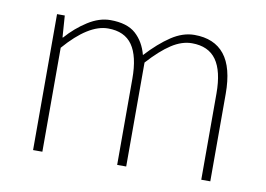

<svg xmlns="http://www.w3.org/2000/svg" viewBox="-63 -636 1016 733"><g transform="rotate(10 444.5 -270.0)"><path d="M105 0V-527H135L141 -443H143Q179 -484 223 -512Q267 -540 310 -540Q375 -540 408.5 -510Q442 -480 455 -430Q502 -481 546.5 -510.5Q591 -540 636 -540Q713 -540 752.5 -490.5Q792 -441 792 -339V0H757V-334Q757 -421 726.5 -464Q696 -507 632 -507Q593 -507 553 -481Q513 -455 466 -403V0H431V-334Q431 -421 401 -464Q371 -507 307 -507Q269 -507 227.5 -481Q186 -455 141 -403V0Z"/></g></svg>

Font: Noto Sans HK Thin
Style: Regular
Weight: 100
Designer: Ryoko NISHIZUKA 西塚涼子 (kana, bopomofo & ideographs); Paul D. Hunt (Latin, Greek & Cyrillic); Sandoll Communications 산돌커뮤니
Foundry: Adobe
Version: Version 2.004-H2;hotconv 1.0.118;makeotfexe 2.5.65603